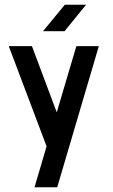

<svg xmlns="http://www.w3.org/2000/svg" viewBox="-20 -643 478 812"><path d="M398 -448 222 149H126L177 -24L17 -448H115L220 -168L303 -448ZM344 -623 253 -511H162L254 -623Z"/></svg>

Font: Fundamental  Brigade
Style: Regular
Weight: 400
Designer: Peter Wiegel, original typeface by Arno Drescher 1935
Foundry: Peter Wiegel
Version: Version 0.000 2012 initial release